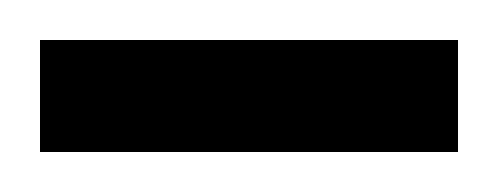

<svg xmlns="http://www.w3.org/2000/svg" viewBox="-20 -714 249 96"><path d="M209 -694V-638H0V-694Z"/></svg>

Font: Pathway Extreme Condensed ExtraLight
Style: Regular
Weight: 250
Width: 3
Version: Version 1.001;gftools[0.9.26]